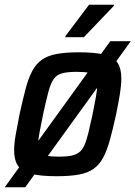

<svg xmlns="http://www.w3.org/2000/svg" viewBox="-36 -740 575 815"><path d="M-16 55 432 -565H519L71 55ZM205 8Q136 8 96.5 -2Q57 -12 40.5 -36Q24 -60 24 -102Q24 -130 30.5 -167.5Q37 -205 47 -255Q61 -319 73 -364Q85 -409 101 -439Q117 -469 142 -486.5Q167 -504 205 -511Q243 -518 299 -518Q368 -518 407 -508Q446 -498 462.5 -474Q479 -450 479 -407Q479 -379 473 -341.5Q467 -304 457 -255Q443 -191 430.5 -146Q418 -101 402 -71Q386 -41 361.5 -23.5Q337 -6 299 1Q261 8 205 8ZM214 -75Q245 -75 265.5 -79Q286 -83 299.5 -93Q313 -103 322 -123Q331 -143 339 -175.5Q347 -208 357 -255Q366 -300 371.5 -331Q377 -362 377 -382Q377 -404 369 -415.5Q361 -427 342 -431Q323 -435 290 -435Q251 -435 228 -429Q205 -423 192 -404.5Q179 -386 169.5 -350.5Q160 -315 147 -255Q138 -210 132 -179Q126 -148 126 -128Q126 -106 134.5 -94.5Q143 -83 162 -79Q181 -75 214 -75ZM241 -582 242 -587 342 -720H448L447 -715L320 -582Z"/></svg>

Font: Saira SemiCondensed Medium
Style: Italic
Weight: 500
Width: 4
Italic angle: -12°
Designer: Hector Gatti with collaboration of the Omnibus-Type team
Foundry: Omnibus-Type
Version: Version 1.101